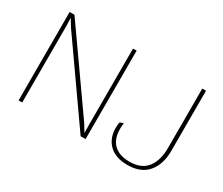

<svg xmlns="http://www.w3.org/2000/svg" viewBox="-114 -945 1439 1241"><g transform="rotate(30 606.0 -325.0)"><path d="M601 -660V0H564L161 -574L127 -629H126L128 -564V0H101V-660H137L541 -86L575 -30L574 -96V-660ZM1119 -660V-212Q1119 -110 1068 -50Q1017 10 919 10Q818 10 770 -48.5Q722 -107 737 -203L764 -213Q751 -116 791.5 -65.5Q832 -15 919 -15Q1007 -15 1049 -69Q1091 -123 1091 -216V-660Z"/></g></svg>

Font: Work Sans ExtraLight
Style: Regular
Weight: 200
Designer: Wei Huang
Foundry: Wei Huang
Version: Version 2.010; ttfautohint (v1.8.3)